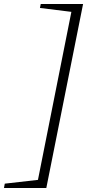

<svg xmlns="http://www.w3.org/2000/svg" viewBox="-72 -752 473 966"><path d="M346 -732 161 194H-52L-48 172L154 149L111 193L295 -732L322 -688L129 -712L133 -732Z"/></svg>

Font: Piazzolla Thin ExtraLight
Style: Italic
Weight: 250
Italic angle: -11.3°
Version: Version 2.005